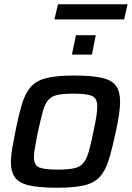

<svg xmlns="http://www.w3.org/2000/svg" viewBox="-20 -872 618 900"><path d="M248 8Q164 8 116.5 -3Q69 -14 50 -40.5Q31 -67 31 -113Q31 -140 37 -174.5Q43 -209 52 -255Q68 -335 83.5 -386Q99 -437 125.5 -466Q152 -495 199.5 -506.5Q247 -518 327 -518Q411 -518 458 -507Q505 -496 524 -469.5Q543 -443 543 -396Q543 -346 523 -255Q506 -175 490 -123.5Q474 -72 448.5 -43.5Q423 -15 376 -3.5Q329 8 248 8ZM250 -77Q298 -77 326.5 -83Q355 -89 370.5 -107.5Q386 -126 396 -161Q406 -196 418 -255Q427 -296 431.5 -325Q436 -354 436 -374Q436 -411 412 -422Q388 -433 326 -433Q277 -433 249 -427Q221 -421 205.5 -402.5Q190 -384 180.5 -348.5Q171 -313 158 -255Q150 -213 144.5 -184Q139 -155 139 -135Q139 -98 163 -87.5Q187 -77 250 -77ZM317 -616 336 -707H429L411 -616ZM235 -781 252 -852H578L562 -781Z"/></svg>

Font: Saira Medium
Style: Italic
Weight: 500
Italic angle: -12°
Designer: Hector Gatti with collaboration of the Omnibus-Type team
Foundry: Omnibus-Type
Version: Version 1.100; ttfautohint (v1.8.3)